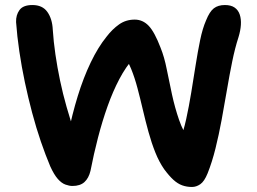

<svg xmlns="http://www.w3.org/2000/svg" viewBox="-20 -732 1022 764"><path d="M744 12Q723 12 705 5.5Q687 -1 670 -16.5Q653 -32 633 -59Q613 -88 598 -125.5Q583 -163 571 -206.5Q559 -250 548.5 -295Q538 -340 527 -381.5Q516 -423 502 -457.5Q488 -492 470 -514L513 -502Q481 -467 455 -417.5Q429 -368 408 -309Q387 -250 370 -184.5Q353 -119 340 -52Q333 -23 316 -7.5Q299 8 268 8Q256 8 240.5 2.5Q225 -3 210 -20Q195 -37 180 -70Q161 -115 142.5 -169Q124 -223 108 -283Q92 -343 79 -404.5Q66 -466 57 -527Q48 -588 44 -644Q43 -672 57.5 -692Q72 -712 109 -712Q149 -712 168.5 -684.5Q188 -657 190 -614Q193 -567 200.5 -515.5Q208 -464 219 -411.5Q230 -359 245 -306.5Q260 -254 278 -201L250 -194Q267 -277 289.5 -350Q312 -423 341 -483.5Q370 -544 404 -586Q427 -616 454 -635Q481 -654 516 -654Q548 -654 571.5 -629.5Q595 -605 619 -542Q634 -505 643.5 -456.5Q653 -408 664.5 -355.5Q676 -303 692.5 -255Q709 -207 736 -172L694 -168Q710 -208 721 -258.5Q732 -309 741 -364Q750 -419 758.5 -473Q767 -527 776.5 -573Q786 -619 800 -651Q814 -686 831 -699Q848 -712 875 -712Q899 -712 913.5 -702Q928 -692 934 -674Q940 -656 938.5 -633Q937 -610 929 -584Q915 -541 904 -487Q893 -433 883 -374Q873 -315 862 -255.5Q851 -196 837.5 -141.5Q824 -87 806 -42Q793 -10 777 1Q761 12 744 12Z"/></svg>

Font: Shantell Sans SemiBold
Style: Regular
Weight: 600
Designer: Stephen Nixon, Anya Danilova, Shantell Martin
Foundry: Arrow Type
Version: Version 1.011;[c5ecc13dd]